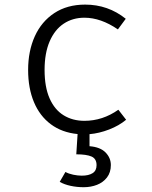

<svg xmlns="http://www.w3.org/2000/svg" viewBox="-20 -568 655 826"><path d="M365.1 61Q411.3 64.6 434.1 87.9Q456.9 111.3 456.9 142.1Q456.9 173.8 440.3 195.4Q423.6 216.9 397.2 227.2Q370.8 237.4 340 237.4Q310.8 237.4 283.6 231.5Q256.4 225.6 236.9 214.4L261.5 171.8Q275.4 179.5 294.9 183.6Q314.4 187.7 331.8 187.7Q361.5 187.7 378.5 176.9Q395.4 166.2 395.4 142.6Q395.4 114.9 373.8 105.4Q352.3 95.9 308.2 95.9L313.8 8.7Q246.2 2.1 198.5 -33.6Q150.8 -69.2 125.9 -129Q101 -188.7 101 -267.2Q101 -348.2 129.7 -411.8Q158.5 -475.4 213.8 -511.8Q269.2 -548.2 346.2 -548.2Q445.1 -548.2 521 -487.2L487.2 -441.5Q413.8 -491.8 343.1 -491.8Q292.8 -491.8 254.1 -466.2Q215.4 -440.5 193.6 -390Q171.8 -339.5 171.8 -267.2Q171.8 -193.8 193.3 -144.9Q214.9 -95.9 253.6 -72.1Q292.3 -48.2 343.1 -48.2Q421.5 -48.2 489.2 -95.9L522.6 -52.8Q491.8 -27.2 449.2 -10.8Q406.7 5.6 365.1 9.2Z"/></svg>

Font: Fira Code Fixed Light
Style: Regular
Weight: 300
Monospace: yes
Designer: Carrois Corporate, Edenspiekermann AG, Nikita Prokopov
Foundry: Carrois Corporate, Edenspiekermann AG, Nikita Prokopov
Version: Version 5.002